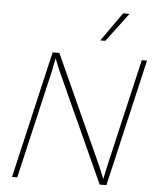

<svg xmlns="http://www.w3.org/2000/svg" viewBox="-59 -943 806 993"><g transform="rotate(5 343.5 -446.5)"><path d="M540 -893H573L460 -743H434ZM41 0 194 -660H229L489 -87L512 -30L526 -96L657 -660H684L531 0H496L235 -574L212 -631L199 -564L68 0Z"/></g></svg>

Font: Elaine Sans ExtraLight
Style: Italic
Weight: 275
Italic angle: -13°
Designer: Wei Huang
Foundry: Wei Huang
Version: Version 2.001;December 24, 2019;FontCreator 12.0.0.2547 64-b